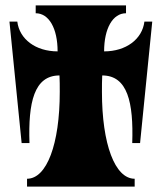

<svg xmlns="http://www.w3.org/2000/svg" viewBox="-20 -690 598 710"><path d="M60 -161H89C84 -311 106 -411 200 -411C201 -392 201 -372 201 -350C201 -157 153 -29 80 -29V0H478V-29C405 -29 357 -157 357 -350C357 -372 357 -392 358 -411C452 -411 474 -311 469 -161H498L543 -610H514C506 -545 446 -500 365 -500C365 -585 397 -641 446 -641V-670H112V-641C161 -641 193 -585 193 -500C112 -500 52 -545 44 -610H15Z"/></svg>

Font: Ouroboros
Style: Regular
Weight: 400
Designer: Ariel Martín Pérez
Foundry: Velvetyne Type Foundry
Version: Version 2.001;hotconv 1.0.109;makeotfexe 2.5.65596